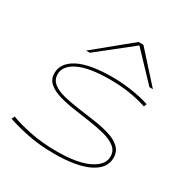

<svg xmlns="http://www.w3.org/2000/svg" viewBox="-179 -943 1075 1105"><g transform="rotate(30 358.0 -390.0)"><path d="M16 -42 25 -62Q76 -42 156.5 -25.5Q237 -9 334 -9Q471 -9 544.5 -45Q618 -81 618 -137Q618 -175 590 -197.5Q562 -220 515.5 -232.5Q469 -245 413.5 -253Q358 -261 302.5 -269Q247 -277 200.5 -290.5Q154 -304 126 -328.5Q98 -353 98 -393Q98 -461 174 -500.5Q250 -540 402 -540Q463 -540 530.5 -530Q598 -520 647 -503L640 -484Q589 -501 528 -511Q467 -521 396 -521Q257 -521 187 -487Q117 -453 117 -397Q117 -360 145 -338Q173 -316 219.5 -304.5Q266 -293 321.5 -285.5Q377 -278 432.5 -270Q488 -262 534.5 -248Q581 -234 609 -208Q637 -182 637 -139Q637 -70 557.5 -30Q478 10 326 10Q230 10 150 -6.5Q70 -23 16 -42ZM191 -596 428 -790H460L635 -596H612L442 -775L216 -596Z"/></g></svg>

Font: Georama ExtraExtended Thin
Style: Italic
Weight: 100
Width: 8
Italic angle: -9°
Designer: Jean-Baptiste Levee
Foundry: Production Type
Version: Version 1.000